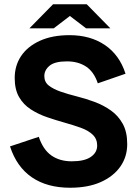

<svg xmlns="http://www.w3.org/2000/svg" viewBox="-20 -868 651 901"><path d="M309 13Q201 13 129.5 -36Q58 -85 27 -181L162 -226Q182 -166 221 -138.5Q260 -111 317 -111Q376 -111 406 -131.5Q436 -152 436 -185Q436 -216 415 -236Q394 -256 359 -268.5Q324 -281 283 -292.5Q242 -304 201 -318Q160 -332 125 -354.5Q90 -377 69.5 -412.5Q49 -448 49 -502Q49 -560 79 -605Q109 -650 167 -676.5Q225 -703 306 -703Q404 -703 472.5 -656.5Q541 -610 569 -522L439 -477Q421 -531 384 -555.5Q347 -580 294 -580Q237 -580 212.5 -559.5Q188 -539 188 -511Q188 -483 209 -466.5Q230 -450 264.5 -438Q299 -426 341 -415.5Q383 -405 424.5 -389.5Q466 -374 500.5 -349.5Q535 -325 556 -287Q577 -249 577 -192Q577 -132 544.5 -86Q512 -40 452.5 -13.5Q393 13 309 13ZM384 -735 236 -848H387L498 -735ZM118 -735 229 -848H380L232 -735Z"/></svg>

Font: Radio Canada Big SemiBold
Style: Regular
Weight: 600
Designer: Étienne Aubert Bonn
Foundry: Coppers and Brasses
Version: Version 1.001